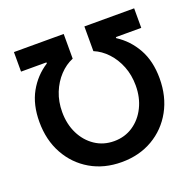

<svg xmlns="http://www.w3.org/2000/svg" viewBox="-128 -864 1031 1009"><g transform="rotate(-20 387.0 -359.5)"><path d="M50.8 -336.4Q50.8 -432.6 89.1 -501.5Q127.4 -570.3 192.9 -612.3V-618.2H50.8V-727.5H329.1V-589.4Q287.6 -572.3 254.2 -536.6Q220.7 -501 200.9 -451.7Q181.2 -402.3 181.2 -344.2Q181.2 -276.9 207.5 -223.4Q233.9 -169.9 280.3 -138.7Q326.7 -107.4 386.7 -107.4Q446.8 -107.4 493.2 -138.7Q539.6 -169.9 565.9 -223.4Q592.3 -276.9 592.3 -344.2Q592.3 -402.3 572.8 -451.7Q553.2 -501 519.8 -536.6Q486.3 -572.3 444.8 -589.4V-727.5H723.1V-618.2H581.1V-612.3Q646 -570.8 684.6 -501.7Q723.1 -432.6 723.1 -336.4Q723.1 -234.9 679.9 -156.7Q636.7 -78.6 560.8 -34.4Q484.9 9.8 386.7 9.8Q288.6 9.8 212.9 -34.4Q137.2 -78.6 94 -156.7Q50.8 -234.9 50.8 -336.4Z"/></g></svg>

Font: Inter SemiBold
Style: Regular
Weight: 600
Designer: Rasmus Andersson
Foundry: rsms
Version: Version 4.001;git-9221beed3